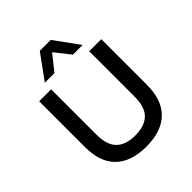

<svg xmlns="http://www.w3.org/2000/svg" viewBox="-250 -1099 1270 1270"><g transform="rotate(-45 384.5 -464.5)"><path d="M384 9Q243 9 168.5 -63Q94 -135 94 -276V-705H206V-279Q206 -183 251.5 -139Q297 -95 384 -95Q472 -95 517 -139Q562 -183 562 -279V-705H675V-276Q675 -136 600 -63.5Q525 9 384 9ZM207 -765 333 -938H435L561 -765H470L384 -874L297 -765Z"/></g></svg>

Font: Nunito Sans 7pt SemiBold
Style: Regular
Weight: 600
Designer: Vernon Adams
Foundry: Vernon Adams
Version: Version 3.101;gftools[0.9.27]